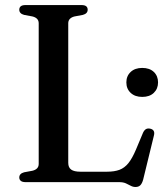

<svg xmlns="http://www.w3.org/2000/svg" viewBox="-20 -720 657 759"><path d="M307.5 -661.1 274.7 -655Q262.8 -652.1 256.3 -645.4Q249.8 -638.7 249.8 -628V-76.3Q249.8 -57.7 261.5 -49.5Q273.1 -41.2 297.9 -41.2H403Q432.2 -41.2 452.3 -48.7Q472.3 -56.2 487.6 -75.1Q502.8 -94 517.4 -128.5L545.5 -195.5Q550.4 -205.8 557.1 -209.6Q563.8 -213.4 573.4 -211.4Q583.5 -209.4 587.5 -202.6Q591.5 -195.7 588.4 -184L545.9 -9.9Q541.8 5 534.9 12.1Q528 19.2 515.7 19.2Q505.7 19.2 496.9 14.4Q488.1 9.6 477.6 4.8Q467 0 450.9 0H80.9Q68.2 0 62.2 -5.1Q56.2 -10.1 56.2 -18.4Q56.2 -33.7 75.3 -38.9L108.1 -45Q120.2 -47.9 126.6 -54.6Q133 -61.3 133 -72V-628Q133 -638.7 126.6 -645.4Q120.2 -652.1 108.1 -655L75.3 -661.1Q56.2 -666.3 56.2 -681.6Q56.2 -690.4 62.2 -695.2Q68.2 -700 80.9 -700H301.9Q314.9 -700 320.8 -695.2Q326.6 -690.4 326.6 -681.6Q326.6 -666.3 307.5 -661.1ZM542.3 -336.9Q513.6 -336.9 496.6 -352.9Q479.5 -368.9 479.5 -394.3Q479.5 -419.6 496.6 -435.6Q513.6 -451.5 542.3 -451.5Q571.4 -451.5 588.1 -435.6Q604.8 -419.6 604.8 -394.3Q604.8 -369.1 588.1 -353Q571.4 -336.9 542.3 -336.9Z"/></svg>

Font: Fraunces
Style: Regular
Weight: 900
Version: Version 1.000;[b76b70a41]